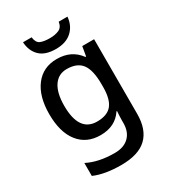

<svg xmlns="http://www.w3.org/2000/svg" viewBox="-233 -864 1086 1220"><g transform="rotate(-30 310.0 -254.0)"><path d="M269 -549Q376 -549 434 -469H439L451 -539H538V8Q538 123 477 181.5Q416 240 289 240Q169 240 91 206V111Q132 132 182 142.5Q232 153 291 153Q358 153 395.5 116.5Q433 80 433 15V-4Q433 -16 434 -38Q435 -60 436 -71H432Q379 10 270 10Q168 10 110.5 -63Q53 -136 53 -269Q53 -399 110.5 -474Q168 -549 269 -549ZM292 -462Q230 -462 196 -411.5Q162 -361 162 -267Q162 -76 294 -76Q369 -76 402.5 -117Q436 -158 436 -248V-269Q436 -371 402 -416.5Q368 -462 292 -462ZM463 -748Q458 -685 415.5 -645.5Q373 -606 298 -606Q220 -606 180.5 -644.5Q141 -683 137 -748H200Q205 -707 229.5 -696Q254 -685 299 -685Q337 -685 365 -697Q393 -709 399 -748Z"/></g></svg>

Font: Noto Sans Thai Looped Medium
Style: Regular
Weight: 500
Designer: Sasikarn Vongin, Ben Mitchell
Foundry: The Fontpad Ltd
Version: Version 1.001; ttfautohint (v1.8.4.7-5d5b)